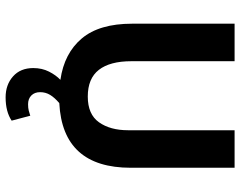

<svg xmlns="http://www.w3.org/2000/svg" viewBox="-108 -562 876 701"><g transform="rotate(90 330.5 -212.0)"><path d="M67 -630H204V-253Q204 -175 235.5 -134.5Q267 -94 333 -94Q398 -94 427 -135Q456 -176 456 -241V-630H593V-251Q593 -2 357 10Q337 27 327 43.5Q317 60 317 80Q317 100 329 112Q341 124 361 124Q375 124 384.5 121.5Q394 119 403 116L421 184Q388 206 336 206Q290 206 259.5 179Q229 152 229 105Q229 73 242 47.5Q255 22 272 6Q175 -8 121 -72Q67 -136 67 -256Z"/></g></svg>

Font: Mukta
Style: Bold
Weight: 700
Designer: Girish Dalvi and Yashodeep Gholap
Foundry: Ek Type
Version: Version 2.538;PS 1.002;hotconv 16.6.51;makeotf.lib2.5.65220;